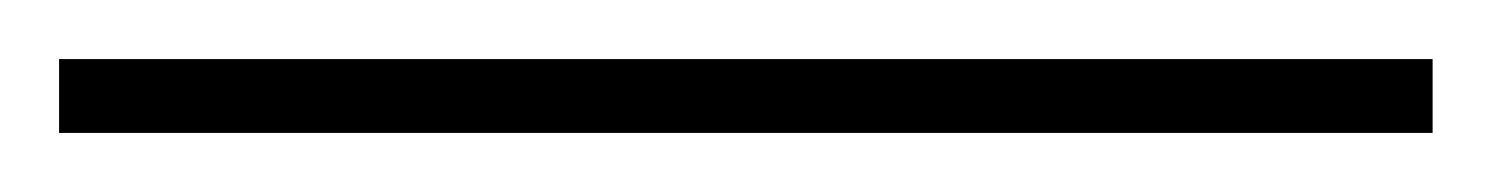

<svg xmlns="http://www.w3.org/2000/svg" viewBox="-23 -805 505 65"><path d="M462 -760H-3V-785H462Z"/></svg>

Font: Noto Sans Lao Looped SemiCondensed Thin
Style: Regular
Weight: 100
Width: 4
Designer: Mark Frömberg, Ben Mitchell
Foundry: The Fontpad Ltd
Version: Version 1.002; ttfautohint (v1.8.4.7-5d5b)